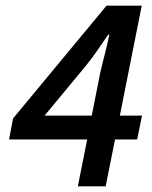

<svg xmlns="http://www.w3.org/2000/svg" viewBox="-20 -656 534 676"><path d="M352 0H254L287 -165H12L26 -239L355 -636H479L402 -249H480L463 -165H385ZM137 -249H303L333 -400Q340 -431 349 -465.5Q358 -500 365 -534H361Q342 -506 322.5 -478Q303 -450 282 -424Z"/></svg>

Font: Source Sans 3 ExtraLight SemiBold
Style: Italic
Weight: 600
Italic angle: -11°
Version: Version 3.052;hotconv 1.1.0;makeotfexe 2.6.0